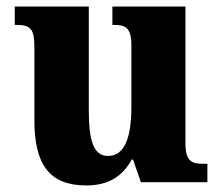

<svg xmlns="http://www.w3.org/2000/svg" viewBox="-20 -556 678 586"><path d="M243 10C309 10 353 -16 382 -69H386L410 0H613V-56H603C569 -56 546 -60 546 -118V-536H323V-480H326C360 -480 381 -475 381 -418V-230C381 -138 361 -80 310 -80C263 -80 251 -132 251 -222V-536H25V-480H29C76 -480 85 -466 85 -409V-188C85 -54 131 10 243 10Z"/></svg>

Font: Noto Serif Georgian SemiCondensed ExtraBold
Style: Regular
Weight: 800
Width: 4
Designer: Monotype Design Team, Akaki Razmadze
Foundry: Google LLC
Version: Version 2.003